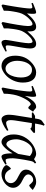

<svg xmlns="http://www.w3.org/2000/svg" viewBox="984 -1598 634 2643"><g transform="rotate(90 1301.5 -277.0)"><path d="M689.9 -35.2Q644.5 -8.8 614.7 5.6Q585 20 564 20Q549.8 20 539.8 4.6Q529.8 -10.7 529.8 -37.1Q529.8 -45.9 533.2 -67.9Q536.6 -89.8 541.5 -119.4Q546.4 -148.9 552.5 -182.6Q558.6 -216.3 563.5 -248.3Q568.4 -280.3 571.8 -307.6Q575.2 -335 575.2 -351.1Q575.2 -381.3 569.1 -394.3Q563 -407.2 554.2 -407.2Q544.9 -407.2 530.8 -400.6Q516.6 -394 499.5 -380.1Q482.4 -366.2 463.1 -344.5Q443.8 -322.8 424.8 -293Q414.1 -275.9 407 -259.3Q399.9 -242.7 395.3 -224.9Q390.6 -207 387.2 -187.3Q383.8 -167.5 379.9 -144Q373 -99.6 371.3 -67.9Q369.6 -36.1 371.1 -12.2Q364.3 -8.8 354.5 -4.6Q344.7 -0.5 334.5 3.9Q324.2 8.3 314.7 12.5Q305.2 16.6 298.8 20L283.2 4.9Q293.9 -44.9 304 -98.6Q314 -152.3 321.8 -200.4Q329.6 -248.5 334.2 -286.1Q338.9 -323.7 338.9 -341.8Q338.9 -378.9 331.3 -393.1Q323.7 -407.2 310.1 -407.2Q303.7 -407.2 290.5 -400.9Q277.3 -394.5 260.3 -380.6Q243.2 -366.7 223.9 -345.2Q204.6 -323.7 186 -293.9Q175.8 -278.3 168.7 -261.7Q161.6 -245.1 156.5 -226.8Q151.4 -208.5 147.2 -188Q143.1 -167.5 139.2 -144Q131.3 -99.6 129.2 -67.6Q127 -35.6 127.9 -12.2Q121.6 -8.8 112.1 -4.6Q102.5 -0.5 92.5 3.9Q82.5 8.3 73.2 12.5Q64 16.6 58.1 20L42 4.9Q48.8 -29.3 55.4 -66.7Q62 -104 68.1 -141.1Q74.2 -178.2 79.6 -213.6Q85 -249 88.9 -279.3Q92.8 -309.6 95 -333.3Q97.2 -356.9 97.2 -371.1Q97.2 -382.3 95.7 -388.9Q94.2 -395.5 91.6 -399.2Q88.9 -402.8 85.4 -403.8Q82 -404.8 78.1 -404.8Q73.2 -404.8 64.7 -402.8Q56.2 -400.9 47.4 -398.4Q37.1 -395.5 25.9 -392.1L20 -411.1Q40.5 -419.9 61 -428.2Q81.5 -436.5 99.1 -442.9Q116.7 -449.2 129.9 -453.1Q143.1 -457 148.9 -457Q156.2 -457 160.6 -454.6Q165 -452.1 167.2 -446Q169.4 -439.9 170.2 -429Q170.9 -418 170.9 -400.9Q170.9 -395.5 170.2 -387.5Q169.4 -379.4 168.7 -369.9Q168 -360.4 166.7 -350.1Q165.5 -339.8 165 -331.1Q193.8 -365.2 219 -389.4Q244.1 -413.6 266.8 -428.5Q289.6 -443.4 310.3 -450.2Q331.1 -457 351.1 -457Q369.1 -457 381.3 -449.7Q393.6 -442.4 400.4 -430.2Q407.2 -418 410.2 -402.6Q413.1 -387.2 413.1 -371.1Q413.1 -361.8 412.6 -354.2Q412.1 -346.7 411.1 -335.9Q439.5 -368.7 463.4 -391.6Q487.3 -414.6 508.1 -429.2Q528.8 -443.8 547.6 -450.4Q566.4 -457 585 -457Q599.1 -457 610.8 -452.4Q622.6 -447.8 630.9 -437.5Q639.2 -427.2 643.6 -410.9Q647.9 -394.5 647.9 -371.1Q647.9 -352.5 644.8 -326.4Q641.6 -300.3 636.7 -271Q631.8 -241.7 626.5 -210.9Q621.1 -180.2 616.2 -152.6Q611.3 -125 608.2 -102.3Q605 -79.6 605 -65.9Q605 -49.3 609.9 -43.7Q614.7 -38.1 623 -38.1Q637.2 -38.1 651.1 -41.7Q665 -45.4 685.1 -53.2Z M1047.4 -246.1Q1047.4 -320.8 1020 -360.4Q992.7 -399.9 942.4 -399.9Q907.2 -399.9 883.3 -379.6Q859.4 -359.4 844.7 -328.6Q830.1 -297.9 823.7 -262Q817.4 -226.1 817.4 -194.8Q817.4 -162.1 825.4 -133.1Q833.5 -104 847.9 -82.3Q862.3 -60.5 881.6 -47.9Q900.9 -35.2 923.3 -35.2Q945.8 -35.2 963.6 -45.2Q981.4 -55.2 995.4 -72Q1009.3 -88.9 1019 -110.6Q1028.8 -132.3 1035.2 -155.8Q1041.5 -179.2 1044.4 -202.6Q1047.4 -226.1 1047.4 -246.1ZM1117.2 -272.9Q1117.2 -240.2 1109.9 -206.8Q1102.5 -173.3 1088.4 -141.8Q1074.2 -110.4 1053.5 -81.8Q1032.7 -53.2 1005.4 -30.8Q992.7 -20.5 978.5 -11.2Q964.4 -2 949.7 5.1Q935.1 12.2 919.9 16.1Q904.8 20 890.1 20Q856 20 829.3 5.6Q802.7 -8.8 784.4 -33.9Q766.1 -59.1 756.6 -93.5Q747.1 -127.9 747.1 -168Q747.1 -203.1 752.9 -235.6Q758.8 -268.1 772 -298.3Q785.2 -328.6 807.1 -356.4Q829.1 -384.3 861.3 -410.2Q886.2 -429.7 916 -443.4Q945.8 -457 976.1 -457Q1014.2 -457 1041 -443.4Q1067.9 -429.7 1084.7 -405.3Q1101.6 -380.9 1109.4 -347.2Q1117.2 -313.5 1117.2 -272.9Z M1518.1 -415Q1512.2 -407.2 1505.1 -396Q1498 -384.8 1491 -374.3Q1483.9 -363.8 1477.5 -356.4Q1471.2 -349.1 1466.3 -349.1Q1457 -349.1 1450.4 -354.5Q1443.8 -359.9 1438.2 -366Q1432.6 -372.1 1427 -377.4Q1421.4 -382.8 1414.1 -382.8Q1401.4 -382.8 1384.5 -365.5Q1367.7 -348.1 1350.8 -320.1Q1334 -292 1318.6 -257.1Q1303.2 -222.2 1293 -187Q1287.6 -168.5 1283.4 -146.2Q1279.3 -124 1276.1 -100.6Q1272.9 -77.1 1271.5 -54.4Q1270 -31.7 1271 -12.2Q1264.6 -8.8 1255.1 -4.6Q1245.6 -0.5 1235.6 3.9Q1225.6 8.3 1216.3 12.5Q1207 16.6 1201.2 20L1185.1 4.9Q1192.4 -29.8 1199.2 -66.9Q1206.1 -104 1212.2 -140.9Q1218.3 -177.7 1223.4 -212.9Q1228.5 -248 1232.2 -278.3Q1235.8 -308.6 1238 -332.5Q1240.2 -356.4 1240.2 -371.1Q1240.2 -382.3 1238.5 -388.9Q1236.8 -395.5 1234.1 -398.7Q1231.4 -401.9 1227.8 -402.8Q1224.1 -403.8 1220.2 -403.8Q1215.3 -403.8 1207 -402.1Q1198.7 -400.4 1190.4 -397.9Q1180.7 -395.5 1169.9 -392.1L1163.1 -410.2Q1183.6 -419.4 1204.3 -428Q1225.1 -436.5 1243.2 -442.9Q1261.2 -449.2 1274.7 -453.1Q1288.1 -457 1293.9 -457Q1300.8 -457 1304.7 -454.6Q1308.6 -452.1 1310.3 -446Q1312 -439.9 1312.5 -429Q1313 -418 1313 -400.9Q1313 -395.5 1311.5 -382.8Q1310.1 -370.1 1308.1 -355.2Q1306.2 -340.3 1304 -325.7Q1301.8 -311 1300.3 -301.8Q1323.7 -350.1 1344.7 -380.4Q1365.7 -410.6 1384.5 -427.7Q1403.3 -444.8 1420.4 -450.9Q1437.5 -457 1453.1 -457Q1461.9 -457 1469 -452.1Q1476.1 -447.3 1483.4 -440.4Q1490.7 -433.6 1499 -426.5Q1507.3 -419.4 1518.1 -415Z M1781.2 -57.1Q1757.3 -38.6 1733.4 -24.2Q1709.5 -9.8 1688 0Q1666.5 9.8 1649.2 14.9Q1631.8 20 1621.1 20Q1608.9 20 1597.9 12.7Q1586.9 5.4 1578.4 -7.6Q1569.8 -20.5 1564.9 -38.6Q1560.1 -56.6 1560.1 -78.1Q1560.1 -87.4 1560.5 -96.7Q1561 -106 1561.8 -116Q1562.5 -126 1563.7 -137.2Q1564.9 -148.4 1566.9 -162.1L1604.5 -397.9H1534.2L1526.9 -413.1L1576.2 -441.9H1611.3L1614.3 -459Q1617.2 -479 1620.4 -492.2Q1623.5 -505.4 1627.7 -514.2Q1631.8 -522.9 1636.7 -528.6Q1641.6 -534.2 1647.9 -539.1L1697.3 -574.2L1710.9 -562Q1707.5 -557.6 1703.6 -546.4Q1700.2 -536.6 1695.6 -518.6Q1690.9 -500.5 1686 -470.2L1681.6 -441.9H1803.2L1813 -428.2Q1808.1 -421.4 1799.6 -413.3Q1791 -405.3 1781.7 -397.9Q1772.5 -390.6 1763.9 -384.5Q1755.4 -378.4 1751 -376Q1748 -382.8 1742.9 -387Q1737.8 -391.1 1729 -393.6Q1720.2 -396 1707.3 -397Q1694.3 -397.9 1676.3 -397.9H1674.8L1640.1 -173.8Q1638.7 -164.6 1637.5 -154.1Q1636.2 -143.6 1635.5 -134Q1634.8 -124.5 1634.5 -116.2Q1634.3 -107.9 1634.3 -103Q1634.3 -72.8 1645.3 -58.3Q1656.2 -43.9 1669.9 -43.9Q1687 -43.9 1711.7 -51.3Q1736.3 -58.6 1772.9 -75.2Z M2099.6 -210.4Q2103 -232.4 2107.2 -256.1Q2111.3 -279.8 2115.5 -301.8Q2119.6 -323.7 2122.8 -342Q2126 -360.4 2127.9 -371.1Q2120.6 -377 2111.8 -383.1Q2103 -389.2 2093 -394.3Q2083 -399.4 2072 -402.6Q2061 -405.8 2049.3 -405.8Q2026.9 -405.8 2007.1 -394.8Q1987.3 -383.8 1970.5 -365.7Q1953.6 -347.7 1940.2 -324.5Q1926.8 -301.3 1917.5 -276.6Q1908.2 -252 1903.1 -228Q1897.9 -204.1 1897.9 -185.1Q1897.9 -153.3 1903.3 -127.9Q1908.7 -102.5 1918 -84.5Q1927.2 -66.4 1939.9 -56.6Q1952.6 -46.9 1967.3 -46.9Q1979 -46.9 1995.8 -61.8Q2012.7 -76.7 2031 -100.3Q2049.3 -124 2067.4 -153.1Q2085.4 -182.1 2099.6 -210.4ZM2245.1 -33.2Q2202.6 -5.4 2176.5 7.3Q2150.4 20 2136.2 20Q2127.4 20 2119.4 13.9Q2111.3 7.8 2105 -9Q2098.6 -25.9 2095 -55.7Q2091.3 -85.4 2091.3 -132.8Q2078.6 -110.4 2060.3 -83.7Q2042 -57.1 2021 -33.9Q2000 -10.7 1977.8 4.6Q1955.6 20 1935.1 20Q1918.9 20 1900.6 10.7Q1882.3 1.5 1866.9 -18.8Q1851.6 -39.1 1841.3 -71Q1831.1 -103 1831.1 -148.9Q1831.1 -187.5 1840.1 -224.4Q1849.1 -261.2 1867.2 -294.9Q1885.3 -328.6 1911.4 -358.2Q1937.5 -387.7 1972.2 -411.1Q1985.4 -419.9 2001.2 -428.2Q2017.1 -436.5 2033.9 -442.9Q2050.8 -449.2 2067.4 -453.1Q2084 -457 2099.1 -457Q2109.4 -457 2119.1 -454.3Q2128.9 -451.7 2137.9 -447.3Q2147 -442.9 2155.3 -437.7Q2163.6 -432.6 2170.9 -427.7Q2182.1 -436 2194.8 -443.1Q2207.5 -450.2 2221.2 -457L2231 -439.9Q2222.7 -433.1 2217.3 -427.7Q2211.9 -422.4 2207.8 -415.3Q2203.6 -408.2 2200.7 -397.9Q2197.8 -387.7 2194.3 -371.1Q2187 -335.9 2180.4 -299.1Q2173.8 -262.2 2169.2 -229.5Q2164.6 -196.8 2161.9 -171.9Q2159.2 -147 2159.2 -136.2Q2159.2 -108.4 2160.9 -89.4Q2162.6 -70.3 2165.5 -58.8Q2168.5 -47.4 2172.9 -42.2Q2177.2 -37.1 2183.1 -37.1Q2192.9 -37.1 2206.3 -39.8Q2219.7 -42.5 2239.3 -50.8Z M2596.2 -412.1Q2586.4 -400.9 2576.9 -391.8Q2567.4 -382.8 2559.1 -376Q2550.8 -369.1 2544.2 -365.5Q2537.6 -361.8 2534.2 -361.8Q2527.8 -361.8 2520.8 -370.4Q2513.7 -378.9 2504.6 -388.9Q2495.6 -398.9 2483.6 -407.5Q2471.7 -416 2455.6 -416Q2441.9 -416 2428.7 -410.9Q2415.5 -405.8 2405 -396.7Q2394.5 -387.7 2387.9 -374.8Q2381.3 -361.8 2381.3 -346.2Q2381.3 -329.1 2397.7 -310.1Q2414.1 -291 2453.6 -272.9Q2473.6 -263.7 2493.7 -251.5Q2513.7 -239.3 2529.5 -223.4Q2545.4 -207.5 2555.4 -187.3Q2565.4 -167 2565.4 -141.1Q2565.4 -107.4 2548.1 -77.9Q2530.8 -48.3 2503.7 -26.6Q2476.6 -4.9 2443.4 7.6Q2410.2 20 2378.4 20Q2355.5 20 2333 13.4Q2310.5 6.8 2293 -3.4Q2275.4 -13.7 2264.4 -25.6Q2253.4 -37.6 2253.4 -47.9Q2253.4 -53.2 2259.3 -63.5Q2265.1 -73.7 2273.2 -83.7Q2281.2 -93.8 2289.6 -101.3Q2297.9 -108.9 2303.2 -108.9Q2306.6 -108.9 2310.3 -102.8Q2314 -96.7 2319.6 -87.6Q2325.2 -78.6 2333 -67.9Q2340.8 -57.1 2352.5 -48.1Q2364.3 -39.1 2380.1 -33Q2396 -26.9 2417.5 -26.9Q2434.6 -26.9 2450 -33.4Q2465.3 -40 2476.8 -51Q2488.3 -62 2494.9 -76.9Q2501.5 -91.8 2501.5 -108.9Q2501.5 -127.9 2493.7 -143.3Q2485.8 -158.7 2472.9 -171.1Q2460 -183.6 2442.9 -193.8Q2425.8 -204.1 2407.2 -212.9Q2381.3 -225.1 2363.8 -237.3Q2346.2 -249.5 2335.4 -262.2Q2324.7 -274.9 2320.1 -289.1Q2315.4 -303.2 2315.4 -318.8Q2315.4 -349.6 2330.6 -375Q2345.7 -400.4 2369.6 -418.7Q2393.6 -437 2423.1 -447Q2452.6 -457 2481.4 -457Q2506.3 -457 2523.4 -451.2Q2540.5 -445.3 2553.5 -437.5Q2566.4 -429.7 2576.2 -422.4Q2585.9 -415 2596.2 -412.1Z"/></g></svg>

Font: Gentium Plus
Style: Italic
Weight: 400
Italic angle: -8°
Designer: J. Victor Gaultney, Annie Olsen, Iska Routamaa
Foundry: SIL International
Version: Version 1.510